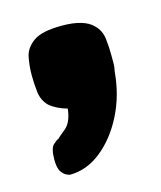

<svg xmlns="http://www.w3.org/2000/svg" viewBox="-59 -737 319 381"><g transform="rotate(-15 101.0 -546.0)"><path d="M40 -401Q40 -401 34.5 -403Q29 -405 23.5 -412.5Q18 -420 18 -438Q18 -461 25.5 -468Q33 -475 37 -476Q38 -478 52.5 -489.5Q67 -501 70 -529Q59 -532 50 -536.5Q41 -541 34 -547Q22 -559 20 -577Q18 -595 18 -611Q18 -630 21.5 -648Q25 -666 42.5 -678.5Q60 -691 101 -691Q147 -691 165 -672Q177 -660 179 -643Q181 -626 181 -608Q181 -600 181 -592Q181 -584 179 -576Q175 -528 155 -488.5Q135 -449 105 -425Q75 -401 40 -401Z"/></g></svg>

Font: Fredoka Light SemiBold
Style: Regular
Weight: 600
Version: Version 2.001